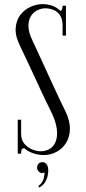

<svg xmlns="http://www.w3.org/2000/svg" viewBox="-20 -726 405 907"><path d="M190 88.8Q176.4 95 165.9 86.9Q155.4 78.9 155.4 65.5Q155.4 53.9 162.4 46.9Q169.5 40 180.5 40Q192.1 40 200.1 50.1Q208 60.1 208 81.6Q208 89.4 205.2 104.2Q202.4 119.1 193.3 134.2Q184.2 149.2 164.9 160.1L161.4 153.2Q181 137.6 186.1 117.8Q191.2 97.9 190 88.8ZM76.6 -504.9Q51.9 -554.2 54.2 -592.2Q56.5 -630.1 76.1 -655.6Q95.8 -681 124.4 -693.8Q153 -706.5 181.1 -706.5Q205.9 -706.5 227.5 -698.6Q249.1 -690.8 265 -674.4Q271 -676.4 273.3 -682.1Q275.6 -687.8 275.6 -699H291.6V-557.9H275.6V-605.1Q275.6 -636.1 263.4 -654Q251.1 -671.9 232.4 -679.3Q213.6 -686.8 193.9 -686.8Q175.2 -686.8 156.5 -677.7Q137.8 -668.6 126 -649.9Q114.2 -631.2 114.4 -602.2Q114.6 -573.1 133.9 -533.4Q144.9 -509.1 157.8 -481.8Q170.6 -454.5 184.1 -424.8Q197.6 -395.1 211.3 -365.4Q225 -335.6 238.3 -306.8Q251.6 -278 264.1 -251.6Q276.6 -225.2 288 -202.8Q310.8 -155.6 310.2 -117.3Q309.6 -79 292.4 -51.3Q275.1 -23.6 246.9 -8.6Q218.8 6.5 186.9 6.5Q162.6 6.5 137.4 -1.8Q112.2 -10 94.1 -25.9Q83.9 -25.2 81.8 -18.4Q79.8 -11.6 79.8 0H63.8V-160.5H79.8V-93.5Q79.8 -65.4 95 -47.1Q110.2 -28.9 131.8 -20.1Q153.2 -11.4 171.9 -11.4Q197.4 -11.4 216.6 -23.8Q235.8 -36.1 244.6 -60.8Q253.5 -85.4 247.8 -121.6Q242.1 -157.8 218.2 -205Q208.5 -223.8 196 -250.2Q183.5 -276.8 168.8 -308.1Q154.1 -339.5 138.6 -373.4Q123 -407.2 107.2 -440.9Q91.4 -474.5 76.6 -504.9ZM76.6 -504.9Q51.5 -554.2 54 -592.2Q56.5 -630.1 76.1 -655.6Q95.8 -681 124.4 -693.8Q153 -706.5 181.1 -706.5Q205.5 -706.5 227.3 -698.6Q249.1 -690.8 265 -674.4Q271 -676.4 273.3 -682.1Q275.6 -687.8 275.6 -699H291.6V-557.9H275.6V-605.1Q275.6 -636.1 263.4 -654Q251.1 -671.9 232.4 -679.3Q213.6 -686.8 193.9 -686.8Q174.9 -686.8 156.3 -677.7Q137.8 -668.6 125.8 -649.9Q113.9 -631.2 114.2 -602.2Q114.6 -573.1 133.9 -533.4Q144.9 -509.1 157.8 -481.8Q170.6 -454.5 184.1 -424.8Q197.6 -395.1 211.3 -365.4Q225 -335.6 238.3 -306.8Q251.6 -278 263.9 -251.6Q276.2 -225.2 288 -202.8Q310.8 -155.6 310.2 -117.3Q309.6 -79 292.4 -51.3Q275.1 -23.6 246.8 -8.6Q218.4 6.5 186.9 6.5Q162.6 6.5 137.4 -1.8Q112.2 -10 94.1 -25.9Q83.9 -25.2 81.8 -18.4Q79.8 -11.6 79.8 0H63.8V-160.5H79.8V-93.5Q79.8 -65.4 95 -47.1Q110.2 -28.9 131.8 -20.1Q153.2 -11.4 171.9 -11.4Q197.4 -11.4 216.6 -23.8Q235.8 -36.1 244.4 -60.8Q253.1 -85.4 247.6 -121.6Q242.1 -157.8 218.2 -205Q208.5 -223.8 196 -250.2Q183.5 -276.8 168.8 -308.1Q154.1 -339.5 138.6 -373.4Q123 -407.2 107 -440.9Q91 -474.5 76.6 -504.9Z"/></svg>

Font: Emberly Black
Style: Regular
Weight: 900
Designer: Rajesh Rajput
Foundry: Rajesh Rajput
Version: Version 1.000